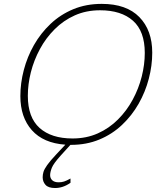

<svg xmlns="http://www.w3.org/2000/svg" viewBox="-20 -737 831 990"><path d="M238.5 166Q238.5 182.5 249.8 192.8Q261 203 282.5 203Q297.5 203 310.2 199Q323 195 343.5 183.5V205.5Q323.5 219.5 303.8 226Q284 232.5 264 232.5Q229 232.5 214.5 216Q200 199.5 200 177Q200 163.5 204.2 149.2Q208.5 135 223.5 113.8Q238.5 92.5 270.5 58.5L317 9Q203.5 1 144.2 -65.8Q85 -132.5 85 -241.5Q85 -308.5 102.8 -376.2Q120.5 -444 155.2 -505Q190 -566 240.8 -614Q291.5 -662 357.8 -689.5Q424 -717 504.5 -717Q632 -717 698.5 -649Q765 -581 765 -465.5Q765 -398.5 747.2 -330.8Q729.5 -263 694.8 -202Q660 -141 609.2 -93Q558.5 -45 492.2 -17.5Q426 10 345.5 10Q344 10 343 10L294 64Q256 106 247.2 128.2Q238.5 150.5 238.5 166ZM123.5 -243Q123.5 -131.5 184.2 -77.2Q245 -23 354 -23Q425.5 -23 484.2 -49.2Q543 -75.5 588.2 -120.8Q633.5 -166 664.2 -223Q695 -280 710.8 -342.2Q726.5 -404.5 726.5 -464Q726.5 -576 665.8 -630Q605 -684 496 -684Q424.5 -684 365.8 -657.8Q307 -631.5 261.8 -586.2Q216.5 -541 185.8 -484Q155 -427 139.2 -364.8Q123.5 -302.5 123.5 -243Z"/></svg>

Font: Newsreader Caption ExtraLight
Style: Italic
Weight: 275
Italic angle: -17°
Designer: Hugues Gentile
Foundry: Production Type
Version: Version 1.001